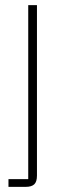

<svg xmlns="http://www.w3.org/2000/svg" viewBox="-20 -528 254 748"><path d="M13 170H90V-508H124V156Q124 180 113.5 190Q103 200 80 200H13Z"/></svg>

Font: IBM Plex Sans Condensed ExtraLight
Style: Regular
Weight: 200
Width: 3
Designer: Mike Abbink, Paul van der Laan, Pieter van Rosmalen
Foundry: Bold Monday
Version: Version 1.3